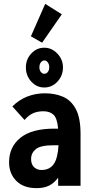

<svg xmlns="http://www.w3.org/2000/svg" viewBox="-20 -962 478 994"><path d="M169 12Q102 12 64.5 -25.5Q27 -63 27 -122Q27 -201 85.5 -248.5Q144 -296 261 -296Q269 -296 281 -296Q276 -351 256.5 -368.5Q237 -386 205 -386Q177 -386 154 -377Q131 -368 107 -341L44 -411Q79 -446 122 -462.5Q165 -479 212 -479Q265 -479 306.5 -461Q348 -443 372.5 -397.5Q397 -352 397 -268V0H281V-42Q259 -13 233 -0.5Q207 12 169 12ZM141 -139Q141 -111 156.5 -96.5Q172 -82 195 -82Q236 -82 257.5 -111.5Q279 -141 283 -210Q276 -210 269.5 -210Q263 -210 258 -210Q190 -210 165.5 -190Q141 -170 141 -139ZM209 -509Q170 -509 142 -539.5Q114 -570 114 -613Q114 -655 142 -685Q170 -715 209 -715Q248 -715 277 -684.5Q306 -654 306 -613Q306 -570 277.5 -539.5Q249 -509 209 -509ZM210 -580Q220 -580 227.5 -589.5Q235 -599 235 -614Q235 -629 227.5 -639Q220 -649 210 -649Q199 -649 191.5 -639Q184 -629 184 -614Q184 -599 191.5 -589.5Q199 -580 210 -580ZM198 -741 140 -774 214 -942 300 -888Z"/></svg>

Font: Inconsolata SemiCondensed ExtraBold
Style: Regular
Weight: 800
Width: 4
Monospace: yes
Designer: Raph Levien, Cyreal, Brenton Simpson
Foundry: Raph Levien, Cyreal, Google
Version: Version 3.100; ttfautohint (v1.8.4.7-5d5b)